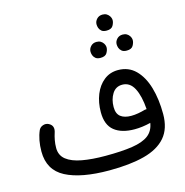

<svg xmlns="http://www.w3.org/2000/svg" viewBox="-130 -1010 1128 1170"><g transform="rotate(-15 434.0 -425.0)"><path d="M570.3 -840.3Q570.3 -858.9 584.2 -873.8Q598.1 -888.7 620.6 -888.7Q636.2 -888.7 646.7 -882.1Q657.2 -875.5 663.6 -865.7Q671.9 -852.5 671.9 -839.8Q671.9 -824.2 661.4 -805.9Q650.9 -787.6 620.6 -787.6Q599.6 -787.6 589.1 -796.4Q578.6 -805.2 574.2 -817.4Q570.3 -829.1 570.3 -840.3ZM657.2 -690.9Q657.2 -709.5 671.1 -724.4Q685.1 -739.3 707.5 -739.3Q723.1 -739.3 733.6 -732.9Q744.1 -726.6 750.5 -716.8Q758.8 -703.6 758.8 -690.4Q758.8 -674.8 748.3 -656.5Q737.8 -638.2 707.5 -638.2Q687 -638.2 676.3 -647.2Q665.5 -656.2 661.1 -668.5Q657.2 -680.2 657.2 -690.9ZM491.7 -689Q491.7 -707.5 505.6 -722.4Q519.5 -737.3 542 -737.3Q557.6 -737.3 568.1 -731Q578.6 -724.6 585 -714.8Q593.3 -701.7 593.3 -688.5Q593.3 -672.9 582.8 -654.8Q572.3 -636.7 542 -636.7Q521.5 -636.7 510.7 -645.5Q500 -654.3 495.6 -666.5Q491.7 -678.2 491.7 -689ZM45.4 -178.2Q45.4 -252 69.8 -308.1Q78.1 -325.2 96.7 -331.3Q115.2 -337.4 131.8 -329.1Q168 -311 152.8 -267.1Q147 -250 142.3 -225.6Q137.7 -201.2 137.7 -176.3Q137.7 -129.4 172.1 -102.3Q206.5 -75.2 269.3 -63.7Q332 -52.2 416.5 -52.2Q519 -52.2 586.2 -62.5Q653.3 -72.8 688.5 -99.4Q723.6 -126 731.4 -175.8Q678.7 -162.6 630.4 -162.6Q548.3 -162.6 502.7 -199.2Q457 -235.8 457 -315.9Q457 -377.4 477.3 -427.7Q497.6 -478 535.2 -507.8Q572.8 -537.6 624 -537.6Q689.9 -537.6 733.9 -493.9Q777.8 -450.2 799.6 -375.7Q821.3 -301.3 821.3 -208Q821.3 -116.2 774.7 -62Q728 -7.8 637.7 15.9Q547.4 39.6 416.5 39.6Q238.3 39.6 141.8 -11Q45.4 -61.5 45.4 -178.2ZM540.5 -326.2Q540.5 -284.2 564.5 -265.6Q588.4 -247.1 630.9 -247.1Q652.3 -247.1 675.8 -251.2Q699.2 -255.4 718.8 -261.2Q725.1 -262.7 731.4 -262.7Q725.6 -346.7 700 -395.8Q674.3 -444.8 626 -444.8Q584.5 -444.8 562.5 -409.4Q540.5 -374 540.5 -326.2Z"/></g></svg>

Font: Mikhak Medium
Style: Regular
Weight: 500
Designer: Amin Abedi
Version: Version 3.3